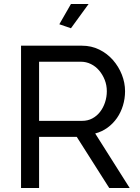

<svg xmlns="http://www.w3.org/2000/svg" viewBox="-20 -938 697 958"><path d="M334 -797 276 -817 334 -918H422ZM85 0V-710H389Q436 -710 475.5 -690.5Q515 -671 543.5 -638.5Q572 -606 588 -565.5Q604 -525 604 -483Q604 -446 593.5 -411.5Q583 -377 563.5 -349Q544 -321 516.5 -301Q489 -281 455 -272L627 0H525L363 -255H175V0ZM175 -335H390Q418 -335 440.5 -347Q463 -359 479 -379.5Q495 -400 504 -427Q513 -454 513 -483Q513 -513 502.5 -539.5Q492 -566 474.5 -586.5Q457 -607 433.5 -618.5Q410 -630 384 -630H175Z"/></svg>

Font: IngvarSans
Style: Regular
Weight: 500
Version: Version 3.000